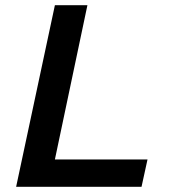

<svg xmlns="http://www.w3.org/2000/svg" viewBox="-20 -718 690 738"><path d="M191 -698H316L191 -105H547L524 0H42Z"/></svg>

Font: Azeret Mono Medium
Style: Italic
Weight: 500
Italic angle: -12°
Designer: Martin Vácha
Foundry: Displaay
Version: Version 1.000; Glyphs 3.0.3, build 3074